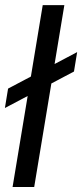

<svg xmlns="http://www.w3.org/2000/svg" viewBox="-23 -748 329 768"><path d="M234.4 -727.5 113.8 0H27.3L147.9 -727.5ZM-3.4 -315.9 9.3 -393.6 285.6 -539.6 272.9 -461.9Z"/></svg>

Font: Inter 20pt
Style: Italic
Weight: 400
Italic angle: -9.3988°
Version: Version 4.001;git-66647c0bb